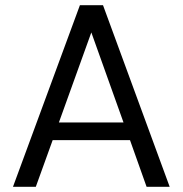

<svg xmlns="http://www.w3.org/2000/svg" viewBox="-20 -720 704 740"><path d="M30 0 288 -700H377L634 0H545L481 -180H183L118 0ZM332 -595 207 -248H456Z"/></svg>

Font: DM Sans
Style: Regular
Weight: 400
Designer: Colophon Foundry, Jonny Pinhorn
Foundry: Colophon Foundry
Version: Version 4.004; ttfautohint (v1.8.4.7-5d5b)